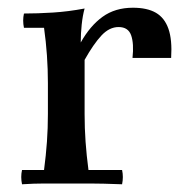

<svg xmlns="http://www.w3.org/2000/svg" viewBox="-20 -475 484 497"><path d="M37 2Q33 -17 37 -35H94Q99 -73 101.5 -108Q104 -143 104 -180V-260Q104 -332 94 -403H42Q38 -422 42 -440Q77 -440 117 -442.5Q157 -445 199 -453Q194 -435 191.5 -411.5Q189 -388 189 -365L199 -320V-180Q199 -143 201.5 -108Q204 -73 209 -35H296Q300 -17 296 2Q243 0 212 0Q181 0 152 0Q123 0 95.5 0Q68 0 37 2ZM323 -325Q327 -362 319.5 -383.5Q312 -405 287 -405Q263 -405 242.5 -383Q222 -361 199 -320L189 -365Q213 -408 245.5 -431.5Q278 -455 324 -455Q361 -455 383.5 -442Q406 -429 416 -400.5Q426 -372 423 -325Z"/></svg>

Font: Poltawski Nowy
Style: Regular
Weight: 400
Designer: Adam Pótawski, Mateusz Machalski, Borys Kosmynka, Ania Wieluska
Foundry: Capitalics.wtf
Version: Version 1.001;gftools[0.9.25]